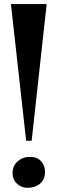

<svg xmlns="http://www.w3.org/2000/svg" viewBox="-20 -911 282 940"><path d="M208.5 -891 135 -222H108L33.5 -891ZM41.5 -64Q41.5 -99.5 66.5 -121.2Q91.5 -143 126.5 -143Q163 -143 181.8 -121Q200.5 -99 200.5 -70.5Q200.5 -33 176.5 -12.2Q152.5 8.5 113.5 8.5Q85 8.5 63.2 -11.8Q41.5 -32 41.5 -64Z"/></svg>

Font: Merriweather 144pt ExtraBold
Style: Regular
Weight: 800
Version: Version 2.100